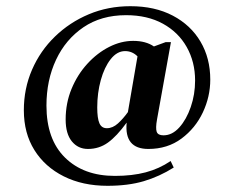

<svg xmlns="http://www.w3.org/2000/svg" viewBox="-20 -590 756 620"><path d="M327 10Q247 10 186 -20.5Q125 -51 91 -105.5Q57 -160 57 -234Q57 -304 83.5 -365Q110 -426 157.5 -472Q205 -518 267 -544Q329 -570 401 -570Q480 -570 538 -539.5Q596 -509 627.5 -455.5Q659 -402 659 -333Q659 -278 635 -227Q611 -176 566 -142.5Q521 -109 459 -109Q381 -109 389 -194Q357 -150 328.5 -129.5Q300 -109 264 -109Q232 -109 212 -133.5Q192 -158 192 -204Q192 -257 211 -303Q230 -349 262 -384Q294 -419 332.5 -438.5Q371 -458 410 -458Q451 -458 477 -440L515 -454H532L487 -204Q482 -176 486 -164.5Q490 -153 508 -153Q536 -153 559 -178.5Q582 -204 596 -244.5Q610 -285 610 -330Q610 -390 583 -438Q556 -486 506 -513.5Q456 -541 387 -541Q307 -541 249.5 -502Q192 -463 161 -397Q130 -331 130 -249Q130 -140 190 -81Q250 -22 351 -22Q407 -22 450.5 -33.5Q494 -45 531 -70L541 -49Q495 -20 444.5 -5Q394 10 327 10ZM294 -243Q294 -208 301 -192Q308 -176 325 -176Q344 -176 361 -191.5Q378 -207 393 -228L424 -408Q407 -425 384 -425Q358 -425 337.5 -399Q317 -373 305.5 -331.5Q294 -290 294 -243Z"/></svg>

Font: Spectral SC
Style: Bold Italic
Weight: 700
Italic angle: -10°
Designer: Jean-Baptiste Levee
Foundry: Production Type
Version: Version 2.001